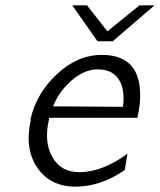

<svg xmlns="http://www.w3.org/2000/svg" viewBox="-20 -688 597 717"><path d="M250 -668H305L381 -571L501 -668H557L401 -534H344ZM95 -240 94 -241Q94 -242 94 -243Q116 -340 193 -411.5Q270 -483 360 -483Q495 -483 503 -350Q506 -303 493 -248H164Q164 -246 163 -243Q162 -240 162 -238Q144 -156 176 -100.5Q208 -45 276 -45Q362 -45 456 -114L446 -53Q356 9 262 9Q168 9 119.5 -61.5Q71 -132 95 -240ZM178 -291 439 -289Q448 -354 423.5 -391.5Q399 -429 345 -429Q296 -429 249 -389Q202 -349 178 -291Z"/></svg>

Font: Coval
Style: ExtraLight Italic
Weight: 200
Foundry: Context Ltd
Version: Version 001.000